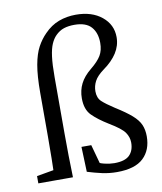

<svg xmlns="http://www.w3.org/2000/svg" viewBox="-80 -755 700 830"><g transform="rotate(-10 270.0 -339.5)"><path d="M136 -50V0H23V-32L126 -50ZM99 -193V-383Q99 -459 107.5 -506Q116 -553 132 -582.5Q148 -612 170 -634Q199 -664 234 -677Q269 -690 309 -690Q379 -690 422.5 -654.5Q466 -619 466 -564Q466 -527 445.5 -495Q425 -463 387 -436Q357 -414 346 -393Q335 -372 335 -349Q335 -320 352 -304Q369 -288 406 -264Q451 -236 476 -214Q501 -192 510.5 -170Q520 -148 520 -119Q520 -59 483 -24Q446 11 367 11Q333 11 301.5 4Q270 -3 238 -13L234 -123H277L307 -14L262 -59Q295 -40 319 -34.5Q343 -29 362 -29Q409 -29 429 -49Q449 -69 449 -104Q449 -128 434.5 -149Q420 -170 368 -201Q324 -228 298 -254Q272 -280 272 -329Q272 -364 286.5 -393Q301 -422 333 -448Q365 -474 378.5 -496.5Q392 -519 392 -552Q392 -596 369 -622Q346 -648 295 -648Q269 -648 249 -641.5Q229 -635 212 -618Q199 -605 190 -584.5Q181 -564 176.5 -530Q172 -496 172 -440V-193Q172 -96 175 0H96Q99 -96 99 -193Z"/></g></svg>

Font: Lisu Bosa ExtraLight
Style: Regular
Weight: 200
Designer: David Morse, Annie Olsen, Victor Gaultney, Frank Grießhammer (Latin)
Foundry: SIL International
Version: Version 2.000